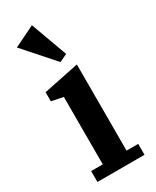

<svg xmlns="http://www.w3.org/2000/svg" viewBox="-206 -859 742 915"><g transform="rotate(-30 165.0 -401.5)"><path d="M41 -60H105V-431L41 -444V-494L236 -534V-60H300V0H41ZM29 -747 144 -803 217 -603 174 -583Z"/></g></svg>

Font: IBM Plex Serif SemiBold
Style: Regular
Weight: 600
Designer: Mike Abbink, Paul van der Laan, Pieter van Rosmalen
Foundry: Bold Monday
Version: Version 2.5